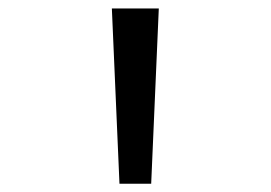

<svg xmlns="http://www.w3.org/2000/svg" viewBox="-20 -798 640 454"><path d="M262.5 -363.5 244.5 -778H355.5L337.5 -363.5Z"/></svg>

Font: Spline Sans Mono
Style: Regular
Weight: 400
Monospace: yes
Designer: Eben Sorkin, Mirko Velimirovic
Foundry: Sorkin Type
Version: Version 1.004